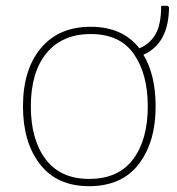

<svg xmlns="http://www.w3.org/2000/svg" viewBox="-20 -630 608 660"><path d="M286 10Q176 10 117.5 -65.5Q59 -141 59 -264Q59 -391 120.5 -464.5Q182 -538 292 -538Q401 -538 459 -464Q494 -478 514 -511.5Q534 -545 534 -610H556L561 -605Q560 -480 473 -442Q515 -372 515 -264Q515 -142 457 -66Q399 10 286 10ZM286 -15Q387 -15 437.5 -82.5Q488 -150 488 -264Q488 -376 440 -444.5Q392 -513 292 -513Q194 -513 140 -447.5Q86 -382 86 -264Q86 -150 137 -82.5Q188 -15 286 -15Z"/></svg>

Font: Noto Sans UI Thin
Style: Regular
Weight: 250
Designer: Monotype Design Team
Foundry: Monotype Imaging Inc.
Version: Version 1.001